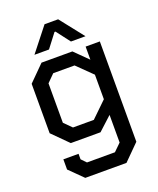

<svg xmlns="http://www.w3.org/2000/svg" viewBox="-165 -800 918 1117"><g transform="rotate(-20 293.5 -241.5)"><path d="M517 -498V123L421 219H166L83 137V74H177V108L206 138H379L424 94V-77L340 0H156L60 -96V-402L156 -498H347L429 -417V-498ZM424 -326 331 -417H199L153 -371V-127L199 -81H328L424 -174ZM249 -702H333L449 -555H359L294 -640H288L223 -555H133Z"/></g></svg>

Font: Chakra Petch Medium
Style: Regular
Weight: 500
Designer: Katatrad Aksorn Co.,Ltd.
Foundry: Cadson Demak Co.,Ltd.
Version: Version 1.000; ttfautohint (v1.6)